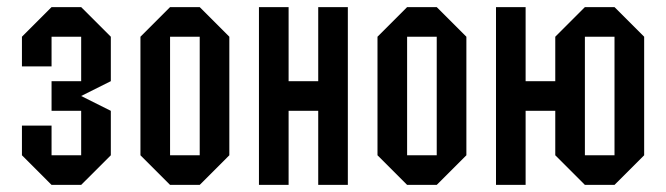

<svg xmlns="http://www.w3.org/2000/svg" viewBox="-20 -520 1873 540"><path d="M41.7 -83.3V-166.7H125V-83.3H208.3V-208.3H125V-291.7H208.3V-416.7H125V-333.3H41.7V-416.7L125 -500H208.3L291.7 -416.7V-291.7L208.3 -250L291.7 -208.3V-83.3L208.3 0H125Z M458.3 0 375 -83.3V-416.7L458.3 -500H541.7L625 -416.7V-83.3L541.7 0ZM458.3 -83.3H541.7V-416.7H458.3Z M958.3 0H875V-208.3H791.7V0H708.3V-500H791.7V-291.7H875V-500H958.3Z M1125 0 1041.7 -83.3V-416.7L1125 -500H1208.3L1291.7 -416.7V-83.3L1208.3 0ZM1125 -83.3H1208.3V-416.7H1125Z M1625 -83.3H1708.3V-416.7H1625ZM1541.7 -291.7V-416.7L1625 -500H1708.3L1791.7 -416.7V-83.3L1708.3 0H1625L1541.7 -83.3V-208.3H1458.3V0H1375V-500H1458.3V-291.7Z"/></svg>

Font: Yulong
Style: Regular
Weight: 400
Designer: GGBotNet
Foundry: f0n7.com
Version: 1.00